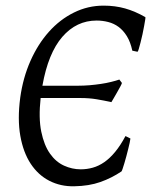

<svg xmlns="http://www.w3.org/2000/svg" viewBox="-20 -650 539 685"><path d="M52.2 -301.8Q62 -372.6 88.6 -432.6Q115.2 -492.7 154.5 -536.6Q193.8 -580.6 243.7 -605.2Q293.5 -629.9 349.6 -629.9Q390.6 -629.9 426.3 -619.9Q461.9 -609.9 498.5 -588.9Q499.5 -588.4 498 -579.3Q496.6 -570.3 494.1 -556.6Q491.7 -543 488.3 -527.3Q484.9 -511.7 481.4 -498.3Q478 -484.9 475.1 -475.3Q472.2 -465.8 470.7 -465.3L452.1 -469.2Q445.3 -500.5 432.6 -521Q419.9 -541.5 403.1 -554Q386.2 -566.4 366 -571.5Q345.7 -576.7 324.7 -576.7Q252.9 -576.7 202.4 -518.6Q151.9 -460.4 131.3 -344.2H258.8Q278.8 -344.2 299.6 -345.9Q320.3 -347.7 339.8 -350.6Q359.4 -353.5 376.2 -357.7Q393.1 -361.8 405.8 -366.2L415 -354Q414.1 -350.1 408.9 -340.6Q403.8 -331.1 397.5 -320.1Q391.1 -309.1 385.5 -299.3Q379.9 -289.6 377.4 -285.6Q351.1 -291.5 324.5 -295.9Q297.9 -300.3 267.6 -300.3H125Q117.2 -229 127.2 -180.4Q137.2 -131.8 158.2 -102.1Q179.2 -72.3 208.3 -59.1Q237.3 -45.9 268.1 -45.9Q290 -45.9 311 -51.8Q332 -57.6 352.1 -71.5Q372.1 -85.4 390.9 -108.2Q409.7 -130.9 427.7 -164.6L445.3 -155.8Q444.8 -150.4 442.6 -140.4Q440.4 -130.4 437.3 -117.9Q434.1 -105.5 430.7 -92.3Q427.2 -79.1 423.8 -67.9Q420.4 -56.6 417.7 -48.6Q415 -40.5 413.6 -38.6Q378.9 -15.1 338.4 -0.7Q297.9 13.7 244.6 14.6Q196.3 15.6 156.2 -4.9Q116.2 -25.4 89.6 -65.7Q63 -106 52.5 -165.3Q42 -224.6 52.2 -301.8Z"/></svg>

Font: Gentium Plus Cyr
Style: Italic
Weight: 400
Italic angle: -8°
Designer: J. Victor Gaultney, Annie Olsen, Iska Routamaa, Becca Hirsbrunner
Foundry: SIL International
Version: Version 5.000